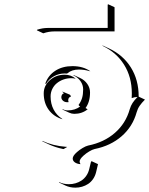

<svg xmlns="http://www.w3.org/2000/svg" viewBox="-20 -679 695 894"><path d="M177.2 -21 177.5 -22.9Q226.6 0 286.9 4.6L293.2 5.1L287.6 8.3L275.9 15.1L272.9 14.6Q237.8 7.3 207.3 -6.8ZM183.6 -244.1Q183.6 -280.3 212.3 -305.7Q241 -331.1 281.2 -331.1Q310.8 -331.1 332.5 -312.7L328.9 -313.2Q320.3 -315.2 311.3 -314.9Q293.2 -314.9 276 -309Q258.8 -303 245.4 -292.2Q231.9 -281.5 223.8 -265.3Q215.6 -249 215.6 -230Q215.6 -196 229.5 -169.3Q243.4 -142.6 268.8 -126.2L270.5 -123.8Q230 -136 206.8 -167.7Q183.6 -199.5 183.6 -244.1ZM190.9 -289.8Q203.9 -327.6 237.3 -349.4Q270.8 -371.1 317.4 -371.1Q366.5 -371.1 400.6 -347.4L396.2 -347.9Q373.8 -355 347.4 -355.2Q314.7 -355.2 294.4 -338.1L292.2 -336.4Q286.9 -336.9 281.2 -336.9Q253.9 -336.9 230.5 -323.6Q207 -310.3 194.3 -288.1Q193.6 -288.3 190.9 -289.8ZM254.4 170.7 255.1 168.9Q275.9 178.7 300.8 178.7Q316.7 178.7 331.5 174.4Q346.4 170.2 359.3 161.7Q372.1 153.3 381.7 139.5Q391.4 125.7 395.5 107.9L403.3 75.7L406.2 71.3L436.3 85.2L427.5 122.6Q423.1 140.6 413.3 154.7Q403.6 168.7 390.4 177.4Q377.2 186 362.1 190.4Q346.9 194.8 330.8 194.8Q305.7 194.8 284.4 184.8ZM265.6 -226.6Q265.6 -231.9 268.4 -237.3Q271.2 -242.7 277.1 -243.9Q275.9 -248.5 270.3 -250.7L271.2 -252.4L303.7 -238.8Q309.6 -236.1 309.3 -229V-228Q304.4 -228 301 -223.5Q297.6 -219 297.6 -212.4Q297.6 -208.7 299.1 -205.3L299.6 -203.4Q296.4 -203.1 293 -203.1Q281.2 -203.1 273.4 -210Q265.6 -216.8 265.6 -226.6ZM270.5 -171.4Q282.2 -165 295.9 -165Q328.9 -165 353.3 -183.1Q349.1 -184.8 345.7 -190.2Q356.9 -205.6 362.1 -222.5Q367.2 -239.5 367.2 -262.7Q367.2 -283.7 354.7 -301.3Q342.3 -318.8 321.5 -328.4L322.8 -329.8L353 -315.9Q374 -306.2 386.6 -288.1Q399.2 -270 399.2 -248.5Q399.2 -203.9 378.2 -176L388.2 -170.2Q361.8 -148.9 325.9 -148.9Q313.5 -148.9 302.2 -154.3L272.2 -168.2ZM318.6 59.1Q318.6 46.4 338.4 29.1Q349.1 19.5 364 10.5Q378.9 1.5 390.1 -1.2Q464.4 -16.1 515 -60.3Q565.7 -104.5 584.2 -170.7Q588.9 -186.8 597.4 -199.8Q606 -212.9 620.4 -227.5Q606 -227.1 595.9 -223.1L593 -222.2Q593 -223.1 593.1 -223.8Q593.3 -224.4 593.3 -225.1Q593.8 -232.4 593.8 -244.1Q593.8 -320.3 557.7 -377.8Q521.7 -435.3 457.3 -465.6L457.8 -467.3L487.8 -453.4Q553 -422.9 589.4 -364.9Q625.7 -306.9 625.7 -230.2V-229L655 -215.3Q639.6 -200 630.2 -186.3Q620.8 -172.6 616.2 -156Q597.7 -89.4 546.5 -44.8Q495.4 -0.2 420.7 14.9Q409.9 17.3 395 26.4Q380.1 35.4 369.9 44.7Q350.8 61.5 350.8 73.2Q350.8 78.9 354 83.5L354.7 85.4Q338.1 84 328.4 76.9Q318.6 69.8 318.6 59.1ZM151.4 -538.1 153.3 -540.8Q179 -548.8 201.4 -548.8H481.4V-657.2L483.4 -659.2L513.4 -645.3V-532.7H231.4Q207.5 -532.7 181.4 -523.9Z"/></svg>

Font: AgreloyOut1
Style: Medium
Weight: 400
Designer: gluk
Foundry: gluk
Version: Version 0.27